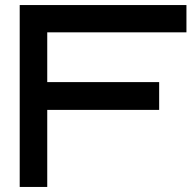

<svg xmlns="http://www.w3.org/2000/svg" viewBox="-20 -740 763 760"><path d="M58 0V-720H718V-612H167V-415H610V-305H167V0Z"/></svg>

Font: Orbitron Medium
Style: Regular
Weight: 500
Designer: Matt McInerney
Foundry: The League of Moveable Type
Version: Version 2.001